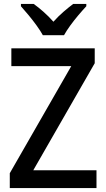

<svg xmlns="http://www.w3.org/2000/svg" viewBox="-20 -961 541 981"><path d="M473 0H30V-76L344 -623H38V-714H464V-638L150 -91H473ZM199 -781Q187 -803 167.5 -830Q148 -857 126.5 -883Q105 -909 87 -929V-941H152Q176 -924 202.5 -900.5Q229 -877 253 -850Q278 -878 303.5 -900Q329 -922 354 -941H421V-929Q403 -910 381 -884Q359 -858 339 -830.5Q319 -803 307 -781Z"/></svg>

Font: Noto Sans Gurmukhi SemiCondensed Medium
Style: Regular
Weight: 500
Width: 4
Designer: Jelle Bosma - Monotype Design Team
Foundry: Monotype Imaging Inc.
Version: Version 2.004; ttfautohint (v1.8.4.7-5d5b)